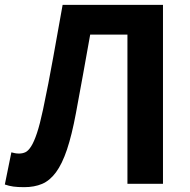

<svg xmlns="http://www.w3.org/2000/svg" viewBox="-28 -760 785 794"><path d="M72 14Q45 14 27 11.5Q9 9 -8 3L19 -130Q27 -128 34 -126.5Q41 -125 51 -125Q65 -125 77 -130.5Q89 -136 101 -155Q113 -174 125 -210Q137 -246 150 -307Q173 -416 192 -522.5Q211 -629 231 -740H646V0H499V-617H345Q330 -532 315.5 -452.5Q301 -373 286 -292Q269 -201 249 -141.5Q229 -82 203.5 -47.5Q178 -13 146 0.5Q114 14 72 14Z"/></svg>

Font: SpoqaHanSans-Bold
Style: Regular
Weight: 700
Designer: [Spoqa Han Sans] Dong-huui Kim \uAE40 \uB3D9 \uD718   [Noto Sans] Ryoko NISHIZUKA \u897F \u585A \u6DBC \u5B50  (kana & i
Foundry: Spoqa (http://www.spoqa-han-sans.com)
Version: Version 2.000